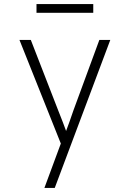

<svg xmlns="http://www.w3.org/2000/svg" viewBox="-20 -747 640 947"><path d="M199 180 280 -39 76 -550H132L268 -200Q279 -172 290 -144Q301 -116 306 -101Q312 -116 322 -144.5Q332 -173 342 -202L470 -550H524L250 180ZM160 -684V-727H440V-684Z"/></svg>

Font: JetBrains Mono NL Thin
Style: Regular
Weight: 100
Monospace: yes
Designer: Philipp Nurullin, Konstantin Bulenkov
Foundry: JetBrains
Version: Version 2.305; ttfautohint (v1.8.4.7-5d5b)